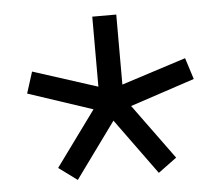

<svg xmlns="http://www.w3.org/2000/svg" viewBox="-42 -615 684 590"><g transform="rotate(-5 300.0 -320.0)"><path d="M300 -244 425 -72 482 -114 358 -284 557 -350 536 -416 337 -352V-568H263V-352L64 -416L43 -350L242 -284L118 -114L175 -72Z"/></g></svg>

Font: IBM Mono
Style: Regular
Weight: 400
Monospace: yes
Designer: Mike Abbink, Paul van der Laan, Pieter van Rosmalen
Foundry: Bold Monday
Version: Version 2.3